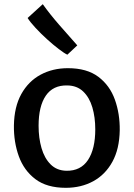

<svg xmlns="http://www.w3.org/2000/svg" viewBox="-20 -890 639 918"><path d="M294.5 8Q204 8 149.2 -33.5Q94.5 -75 70 -142.8Q45.5 -210.5 46.5 -290Q48 -379.5 82 -440.5Q116 -501.5 174 -532.8Q232 -564 304.5 -564Q395.5 -564 450.2 -522.8Q505 -481.5 529.2 -413.8Q553.5 -346 552.5 -267Q551 -177.5 517.2 -116.2Q483.5 -55 425.8 -23.5Q368 8 294.5 8ZM297.5 -73.5Q366 -72.5 400.8 -125.2Q435.5 -178 435.5 -271.5Q435.5 -329.5 421.5 -376.8Q407.5 -424 377.8 -452.5Q348 -481 301.5 -481.5Q233.5 -483 199 -432.5Q164.5 -382 164.5 -288.5Q164.5 -230.5 178.5 -182Q192.5 -133.5 222 -104Q251.5 -74.5 297.5 -73.5ZM349.5 -673 302 -628.5Q287 -635.5 260.5 -655.8Q234 -676 204.5 -702.8Q175 -729.5 149.8 -756.8Q124.5 -784 112 -804L184.5 -870Q217.5 -823.5 263 -771.2Q308.5 -719 349.5 -673Z"/></svg>

Font: Merriweather Sans
Style: Regular
Weight: 400
Designer: Eben Sorkin
Foundry: Eben Sorkin
Version: Version 1.008; ttfautohint (v1.7.19-72a1) -l 8 -r 50 -G 200 